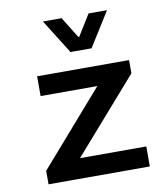

<svg xmlns="http://www.w3.org/2000/svg" viewBox="-82 -801 763 870"><g transform="rotate(-10 299.5 -365.5)"><path d="M71 0H537V-92H232L528 -430V-491H105V-400H366L71 -62ZM273 -573H370L469 -731H384L324 -634H320L260 -731H174Z"/></g></svg>

Font: Source Code Pro Semibold
Style: Regular
Weight: 600
Monospace: yes
Designer: Paul D. Hunt
Foundry: Adobe Systems Incorporated
Version: Version 1.017;PS 1.000;hotconv 1.0.70;makeotf.lib2.5.5900